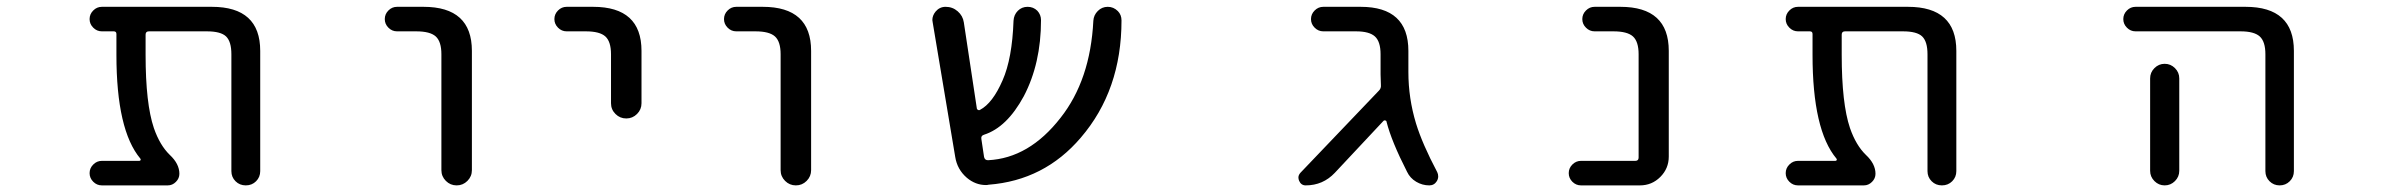

<svg xmlns="http://www.w3.org/2000/svg" viewBox="-20 -567 7040 566"><path d="M747.1 -62.5Q747.1 -44.9 734.9 -32.7Q722.7 -20.5 704.6 -20.5Q686.5 -20.5 674.3 -32.7Q662.1 -44.9 662.1 -62.5V-407.2Q662.1 -444.3 646.5 -459.5Q630.9 -474.6 589.8 -474.6H418.9Q409.2 -474.6 409.2 -464.8V-405.3Q409.2 -261.7 433.6 -189.5Q451.2 -138.7 480.5 -110.4Q508.8 -84 508.8 -54.7Q508.8 -41 498.5 -30.8Q488.3 -20.5 474.6 -20.5H280.3Q265.6 -20.5 254.9 -31.2Q244.1 -42 244.1 -56.6Q244.1 -71.3 254.9 -82Q265.6 -92.8 280.3 -92.8H390.6Q393.6 -92.8 394.5 -95.2Q395.5 -97.7 393.6 -99.6Q323.2 -183.6 323.2 -405.3V-466.8Q323.2 -474.6 315.4 -474.6H280.3Q265.6 -474.6 254.9 -485.4Q244.1 -496.1 244.1 -510.7Q244.1 -525.4 254.9 -536.1Q265.6 -546.9 280.3 -546.9H604.5Q747.1 -546.9 747.1 -417Z M1150.4 -474.6Q1135.7 -474.6 1125 -485.4Q1114.3 -496.1 1114.3 -510.7Q1114.3 -525.4 1125 -536.1Q1135.7 -546.9 1150.4 -546.9H1228.5Q1371.1 -546.9 1371.1 -417V-65.4Q1371.1 -46.9 1357.9 -33.7Q1344.7 -20.5 1326.2 -20.5Q1307.6 -20.5 1294.4 -33.7Q1281.2 -46.9 1281.2 -65.4V-407.2Q1281.2 -444.3 1264.6 -459.5Q1248 -474.6 1207 -474.6Z M1650.4 -474.6Q1635.7 -474.6 1625 -485.4Q1614.3 -496.1 1614.3 -510.7Q1614.3 -525.4 1625 -536.1Q1635.7 -546.9 1650.4 -546.9H1728.5Q1871.1 -546.9 1871.1 -417V-262.7Q1871.1 -244.1 1857.9 -231Q1844.7 -217.8 1826.2 -217.8Q1807.6 -217.8 1794.4 -231Q1781.2 -244.1 1781.2 -262.7V-407.2Q1781.2 -444.3 1764.6 -459.5Q1748 -474.6 1707 -474.6Z M2150.4 -474.6Q2135.7 -474.6 2125 -485.4Q2114.3 -496.1 2114.3 -510.7Q2114.3 -525.4 2125 -536.1Q2135.7 -546.9 2150.4 -546.9H2228.5Q2371.1 -546.9 2371.1 -417V-65.4Q2371.1 -46.9 2357.9 -33.7Q2344.7 -20.5 2326.2 -20.5Q2307.6 -20.5 2294.4 -33.7Q2281.2 -46.9 2281.2 -65.4V-407.2Q2281.2 -444.3 2264.6 -459.5Q2248 -474.6 2207 -474.6Z M3275.4 -534.2Q3286.1 -523.4 3286.1 -506.8Q3286.1 -300.8 3166 -161.1Q3058.6 -35.2 2894.5 -22.5Q2890.6 -21.5 2886.7 -21.5Q2855.5 -21.5 2830.1 -43Q2801.8 -67.4 2795.9 -104.5L2729.5 -501Q2728.5 -504.9 2728.5 -507.8Q2728.5 -521.5 2738.3 -533.2Q2750 -546.9 2767.6 -546.9Q2788.1 -546.9 2803.2 -533.7Q2818.4 -520.5 2821.3 -501L2859.4 -249Q2859.4 -245.1 2862.8 -243.2Q2866.2 -241.2 2869.1 -243.2Q2906.2 -262.7 2935.5 -330.1Q2963.9 -394.5 2967.8 -505.9Q2968.8 -523.4 2980.5 -535.2Q2992.2 -546.9 3009.3 -546.9Q3026.4 -546.9 3038.1 -535.2Q3048.8 -523.4 3048.8 -507.8Q3048.8 -379.9 2998 -283.2Q2948.2 -191.4 2880.9 -169.9Q2871.1 -167 2873 -157.2L2880.9 -104.5Q2882.8 -94.7 2892.6 -94.7Q3013.7 -100.6 3106.4 -219.7Q3194.3 -331.1 3203.1 -505.9Q3204.1 -522.5 3216.3 -534.7Q3228.5 -546.9 3245.6 -546.9Q3262.7 -546.9 3275.4 -534.2Z M4131.8 -354.5Q4131.8 -277.3 4154.3 -203.1Q4172.9 -142.6 4216.8 -59.6Q4219.7 -53.7 4219.7 -46.9Q4219.7 -40 4215.8 -33.2Q4208 -20.5 4193.4 -20.5Q4172.9 -20.5 4154.8 -31.2Q4136.7 -42 4127.9 -60.5Q4082 -150.4 4067.4 -208Q4067.4 -210.9 4064 -211.9Q4060.5 -212.9 4058.6 -210.9L3915 -57.6Q3879.9 -20.5 3829.1 -20.5Q3815.4 -20.5 3809.6 -34.2Q3807.6 -39.1 3807.6 -43.9Q3807.6 -50.8 3813.5 -57.6L4044.9 -299.8Q4051.8 -306.6 4050.8 -316.4Q4049.8 -336.9 4049.8 -347.7V-407.2Q4049.8 -444.3 4033.2 -459.5Q4016.6 -474.6 3977.5 -474.6H3880.9Q3866.2 -474.6 3855.5 -485.4Q3844.7 -496.1 3844.7 -510.7Q3844.7 -525.4 3855.5 -536.1Q3866.2 -546.9 3880.9 -546.9H3991.2Q4131.8 -546.9 4131.8 -417Z M4810.5 -407.2Q4810.5 -444.3 4793.9 -459.5Q4777.3 -474.6 4736.3 -474.6H4680.7Q4666 -474.6 4655.3 -485.4Q4644.5 -496.1 4644.5 -510.7Q4644.5 -525.4 4655.3 -536.1Q4666 -546.9 4680.7 -546.9H4756.8Q4899.4 -546.9 4899.4 -417V-105.5Q4899.4 -70.3 4874.5 -45.4Q4849.6 -20.5 4814.5 -20.5H4640.6Q4626 -20.5 4615.2 -31.2Q4604.5 -42 4604.5 -56.6Q4604.5 -71.3 4615.2 -82Q4626 -92.8 4640.6 -92.8H4800.8Q4810.5 -92.8 4810.5 -102.5Z M5747.1 -62.5Q5747.1 -44.9 5734.9 -32.7Q5722.7 -20.5 5704.6 -20.5Q5686.5 -20.5 5674.3 -32.7Q5662.1 -44.9 5662.1 -62.5V-407.2Q5662.1 -444.3 5646.5 -459.5Q5630.9 -474.6 5589.8 -474.6H5418.9Q5409.2 -474.6 5409.2 -464.8V-405.3Q5409.2 -261.7 5433.6 -189.5Q5451.2 -138.7 5480.5 -110.4Q5508.8 -84 5508.8 -54.7Q5508.8 -41 5498.5 -30.8Q5488.3 -20.5 5474.6 -20.5H5280.3Q5265.6 -20.5 5254.9 -31.2Q5244.1 -42 5244.1 -56.6Q5244.1 -71.3 5254.9 -82Q5265.6 -92.8 5280.3 -92.8H5390.6Q5393.6 -92.8 5394.5 -95.2Q5395.5 -97.7 5393.6 -99.6Q5323.2 -183.6 5323.2 -405.3V-466.8Q5323.2 -474.6 5315.4 -474.6H5280.3Q5265.6 -474.6 5254.9 -485.4Q5244.1 -496.1 5244.1 -510.7Q5244.1 -525.4 5254.9 -536.1Q5265.6 -546.9 5280.3 -546.9H5604.5Q5747.1 -546.9 5747.1 -417Z M6275.4 -474.6Q6260.7 -474.6 6250 -485.4Q6239.3 -496.1 6239.3 -510.7Q6239.3 -525.4 6250 -536.1Q6260.7 -546.9 6275.4 -546.9H6599.6Q6742.2 -546.9 6742.2 -417V-62.5Q6742.2 -44.9 6730 -32.7Q6717.8 -20.5 6700.2 -20.5Q6682.6 -20.5 6670.4 -32.7Q6658.2 -44.9 6658.2 -62.5V-407.2Q6658.2 -444.3 6641.6 -459.5Q6625 -474.6 6585 -474.6ZM6404.3 -335.9V-99.6V-63.5Q6404.3 -45.9 6391.6 -33.2Q6378.9 -20.5 6361.3 -20.5Q6343.8 -20.5 6331.1 -33.2Q6318.4 -45.9 6318.4 -63.5V-99.6V-335.9Q6318.4 -353.5 6331.1 -366.2Q6343.8 -378.9 6361.3 -378.9Q6378.9 -378.9 6391.6 -366.2Q6404.3 -353.5 6404.3 -335.9Z"/></svg>

Font: Rounded-X Mgen+ 1m regular
Style: Regular
Weight: 400
Designer: [Source Han Sans]
Ryoko NISHIZUKA  (kana & ideographs); Paul D. Hunt (Latin, Greek & Cyrillic); Wenlong ZHANG  (bopomofo
Version: Version 1.059.20150602